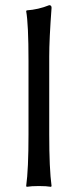

<svg xmlns="http://www.w3.org/2000/svg" viewBox="-20 -718 292 741"><path d="M90 -200V-482Q90 -625 81 -675L83 -678Q128 -681 170 -698Q179 -698 179 -688Q170 -567 170 -500V-200Q170 -66 179 0L177 3Q159 0 130 0Q101 0 83 3L81 0Q90 -64 90 -200Z"/></svg>

Font: Libertinus Sans
Style: Regular
Weight: 400
Designer: Philipp H. Poll
Foundry: Khaled Hosny
Version: Version 6.1